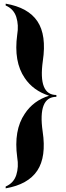

<svg xmlns="http://www.w3.org/2000/svg" viewBox="-20 -874 358 1049"><path d="M11 155V145Q55 126 69 82Q83 38 74 -15Q54 -162 115 -252Q162 -324 248 -351Q161 -379 115 -448Q54 -537 74 -684Q83 -737 69 -781Q55 -825 11 -844V-854Q134 -833 184.5 -757.5Q235 -682 214 -541Q188 -355 288 -355V-345Q186 -345 213 -156Q234 -17 183.5 58.5Q133 134 11 155Z"/></svg>

Font: Gloock
Style: Regular
Weight: 400
Designer: Duarte Pinto
Foundry: Duarte Pinto
Version: Version 1.000